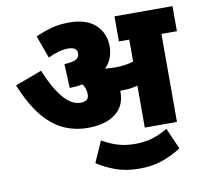

<svg xmlns="http://www.w3.org/2000/svg" viewBox="-90 -729 1102 1040"><g transform="rotate(-10 461.5 -209.0)"><path d="M565 -212Q565 -136 510 -94Q455 -52 357 -52Q291 -52 230 -78Q169 -104 115 -168Q61 -232 14 -346L161 -401Q198 -308 244.5 -250.5Q291 -193 343 -193Q388 -193 388 -231Q388 -262 370 -289Q337 -283 298 -282L292 -414Q342 -417 358.5 -428Q375 -439 375 -458Q375 -478 361.5 -486Q348 -494 328 -494Q301 -494 272.5 -486Q244 -478 215 -464L170 -588Q209 -606 255 -619Q301 -632 356 -632Q451 -632 500.5 -585.5Q550 -539 550 -468Q550 -398 505 -352Q517 -351 531 -350Q545 -349 561 -349Q589 -349 613.5 -352.5Q638 -356 661 -363V-484H604V-622H923V-484H838V0H661V-231Q641 -225 620.5 -222.5Q600 -220 578 -220Q571 -220 565 -220Q565 -217 565 -212ZM595 214Q521 214 463 192.5Q405 171 364 143L415 27Q457 52 500 65Q543 78 595 78Q648 78 690.5 65Q733 52 775 27L826 143Q785 171 727 192.5Q669 214 595 214Z"/></g></svg>

Font: Noto Sans Black
Style: Regular
Weight: 900
Designer: Monotype Design Team
Foundry: Monotype Imaging Inc.
Version: Version 2.007